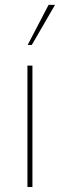

<svg xmlns="http://www.w3.org/2000/svg" viewBox="-20 -752 241 772"><path d="M107.9 -571.3H91.3L175.3 -732.4H201.2ZM110.4 0H90.3V-488.3H110.4Z"/></svg>

Font: Kumbh Sans Thin
Style: Regular
Weight: 250
Version: Version 1.004